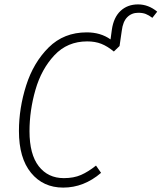

<svg xmlns="http://www.w3.org/2000/svg" viewBox="-20 -841 734 872"><path d="M694 -788 672 -760Q656 -772 642 -777.5Q628 -783 608 -783Q578 -783 558 -763Q538 -743 533 -701L523 -632L497 -607Q468 -631 440 -642Q412 -653 376 -653Q286 -653 227 -590Q168 -527 141 -433Q114 -339 114 -245Q114 -140 156 -86Q198 -32 270 -32Q315 -32 348 -46.5Q381 -61 416 -89L439 -56Q361 11 267 11Q176 11 121 -56Q66 -123 66 -246Q66 -350 99 -453.5Q132 -557 201 -625.5Q270 -694 374 -694Q437 -694 482 -662L488 -706Q496 -762 527.5 -791.5Q559 -821 607 -821Q654 -821 694 -788Z"/></svg>

Font: Fira Sans Condensed ExtraLight
Style: Italic
Weight: 275
Width: 3
Italic angle: -8°
Designer: Carrois Corporate & Edenspiekermann AG
Foundry: Carrois Corporate GbR & Edenspiekermann AG
Version: Version 4.203